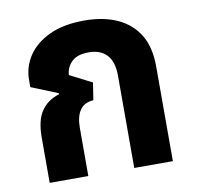

<svg xmlns="http://www.w3.org/2000/svg" viewBox="-67 -631 719 700"><g transform="rotate(-10 292.0 -280.5)"><path d="M62 0V-168Q62 -231 85 -265Q108 -299 151 -312L152 -316L53 -356V-382Q53 -431 80 -471.5Q107 -512 159.5 -536.5Q212 -561 288 -561Q359 -561 410.5 -537.5Q462 -514 490 -468Q518 -422 518 -351V0H375V-342Q375 -393 351.5 -418.5Q328 -444 284 -444Q242 -444 221.5 -424Q201 -404 199 -375L281 -333L271 -269Q237 -267 221 -243.5Q205 -220 205 -178V0Z"/></g></svg>

Font: Noto Sans Thai SemiCondensed
Style: Bold
Weight: 700
Width: 4
Designer: Monotype Design Team
Foundry: Monotype Imaging Inc.
Version: Version 2.001